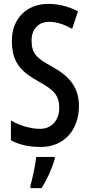

<svg xmlns="http://www.w3.org/2000/svg" viewBox="-20 -744 460 985"><path d="M385 -200C385 -292 340 -351 249 -401C166 -446 142 -470 142 -537C142 -592 175 -632 232 -632C268 -632 308 -620 350 -596L380 -686C338 -708 286 -724 229 -724C116 -725 39 -646 41 -532C41 -419 93 -374 178 -326C259 -282 284 -252 284 -190C284 -131 248 -83 186 -83C140 -83 83 -98 36 -126V-24C82 0 132 10 190 10C308 10 385 -77 385 -200ZM261 71V61H166C162 101 146 174 136 209V221H193C220 180 247 121 261 71Z"/></svg>

Font: Noto Sans Devanagari ExtraCondensed Medium
Style: Regular
Weight: 500
Width: 2
Designer: Jelle Bosma - Monotype Design Team
Foundry: Monotype Imaging Inc.
Version: Version 2.004